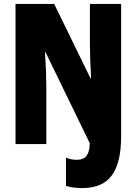

<svg xmlns="http://www.w3.org/2000/svg" viewBox="-20 -734 696 978"><path d="M399 224Q377 224 356.5 221.5Q336 219 316 213V69Q341 80 371 80Q407 80 422 58Q437 36 437 -5L212 -468H209Q213 -409 214.5 -364Q216 -319 216 -287V0H59V-714H256L441 -335H444Q438 -443 438 -509V-714H597V-39Q597 94 550 159Q503 224 399 224Z"/></svg>

Font: Noto Sans Tamil ExtraCondensed Black
Style: Regular
Weight: 900
Width: 2
Designer: Jelle Bosma - Monotype Design Team
Foundry: Monotype Imaging Inc.
Version: Version 2.004; ttfautohint (v1.8.4.7-5d5b)